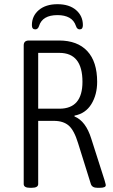

<svg xmlns="http://www.w3.org/2000/svg" viewBox="-20 -893 540 915"><path d="M123 2Q93 2 93 -16V-677Q93 -700 118 -700H261Q349 -700 396 -649.5Q443 -599 443 -503Q443 -442 415.5 -397Q388 -352 335 -342V-338Q389 -316 415 -232L478 -35Q480 -27 482 -20.5Q484 -14 484 -10Q484 2 455 2H444Q419 2 413 -16L352 -211Q333 -273 307 -295Q281 -317 237 -317H162V-16Q162 2 131 2ZM162 -375H263Q373 -375 373 -503Q373 -641 263 -641H162ZM148 -753Q132 -753 132 -773Q132 -817 165 -845Q198 -873 254 -873Q310 -873 342.5 -845Q375 -817 375 -773Q375 -753 360 -753Q347 -753 342 -769Q333 -796 310.5 -808.5Q288 -821 254 -821Q182 -821 166 -769Q161 -753 148 -753Z"/></svg>

Font: Asap Condensed Light
Style: Regular
Weight: 300
Width: 3
Designer: Pablo Cosgaya
Foundry: Omnibus-Type
Version: Version 3.001; ttfautohint (v1.8.4.7-5d5b)